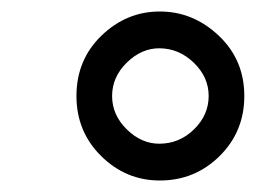

<svg xmlns="http://www.w3.org/2000/svg" viewBox="-20 -775 445 334"><path d="M258 -461Q199 -461 156 -503.5Q113 -546 113 -608Q113 -671 156.5 -713Q200 -755 258 -755Q316 -755 360.5 -713Q405 -671 405 -608Q405 -546 362 -503.5Q319 -461 258 -461ZM257 -525Q292 -525 317.5 -550Q343 -575 343 -608Q343 -641 317 -666Q291 -691 257 -691Q226 -691 200.5 -666Q175 -641 175 -608Q175 -575 200.5 -550Q226 -525 257 -525Z"/></svg>

Font: Volkhov
Style: Italic
Weight: 400
Italic angle: -12°
Designer: Cyreal (www.cyreal.org)
Foundry: Cyreal (www.cyreal.org)
Version: Version 1.010